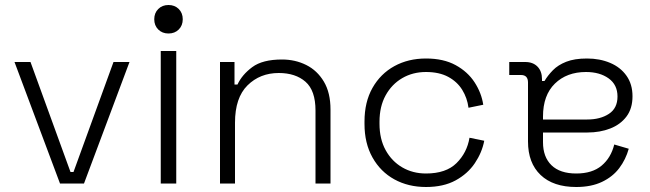

<svg xmlns="http://www.w3.org/2000/svg" viewBox="-20 -734 2600 768"><path d="M220 0 38 -486H102L262 -46H274L434 -486H498L316 0Z M685 -530V0H623V-530ZM711 -657Q711 -632 695 -616Q679 -600 654 -600Q629 -600 613 -616Q597 -632 597 -657Q597 -682 613 -698Q629 -714 654 -714Q679 -714 695 -698Q711 -682 711 -657Z M860 0V-486H918V-396H930Q948 -435 989 -465.5Q1030 -496 1108 -496Q1161 -496 1205 -474Q1249 -452 1275.5 -407.5Q1302 -363 1302 -296V0H1242V-292Q1242 -372 1202 -407Q1162 -442 1095 -442Q1020 -442 970 -392.5Q920 -343 920 -243V0Z M1438 -238V-248Q1438 -326 1470 -382.5Q1502 -439 1557.5 -469.5Q1613 -500 1684 -500Q1754 -500 1802.5 -473.5Q1851 -447 1878.5 -404.5Q1906 -362 1913 -315L1854 -303Q1849 -342 1829 -374.5Q1809 -407 1773 -426.5Q1737 -446 1684 -446Q1631 -446 1589 -421.5Q1547 -397 1522.5 -352.5Q1498 -308 1498 -247V-239Q1498 -178 1522.5 -133.5Q1547 -89 1589 -64.5Q1631 -40 1684 -40Q1764 -40 1806 -81.5Q1848 -123 1858 -183L1917 -171Q1908 -124 1879.5 -81.5Q1851 -39 1802.5 -12.5Q1754 14 1684 14Q1613 14 1557.5 -16.5Q1502 -47 1470 -104Q1438 -161 1438 -238Z M2510 -349Q2510 -300 2486 -268Q2462 -236 2421 -220Q2380 -204 2330 -204H2152V-165Q2152 -106 2186 -73Q2220 -40 2285 -40Q2349 -40 2386.5 -71.5Q2424 -103 2437 -156L2495 -139Q2483 -96 2457 -61.5Q2431 -27 2388 -6.5Q2345 14 2285 14Q2193 14 2142.5 -34Q2092 -82 2092 -168V-404Q2092 -434 2064 -434H2017V-486H2081Q2112 -486 2130 -467.5Q2148 -449 2148 -417V-410H2158Q2171 -432 2191.5 -453Q2212 -474 2245 -487Q2278 -500 2328 -500Q2379 -500 2420.5 -482.5Q2462 -465 2486 -431Q2510 -397 2510 -349ZM2152 -268V-256H2329Q2381 -256 2415.5 -278.5Q2450 -301 2450 -348Q2450 -395 2414.5 -420.5Q2379 -446 2324 -446Q2247 -446 2199.5 -399.5Q2152 -353 2152 -268Z"/></svg>

Font: Space 7353
Style: Regular
Weight: 400
Designer: Christine Claussen + Ruben Lyon  (Space 7353)
Version: Version 1.000;FEAKit 1.0